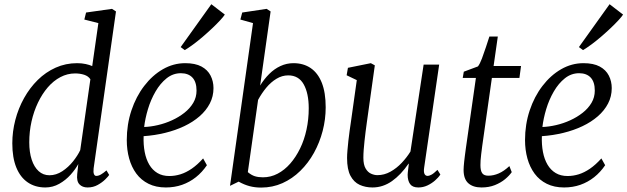

<svg xmlns="http://www.w3.org/2000/svg" viewBox="-20 -858 2905 889"><path d="M413.5 -78.5Q411.5 -60.5 415 -52Q418.5 -43.5 425.5 -43.5Q436 -43.5 447.2 -50Q458.5 -56.5 473 -69L485.5 -48Q481.5 -41.5 467.5 -27.5Q453.5 -13.5 432.5 -1.8Q411.5 10 385.5 10Q361.5 10 347.8 -4.5Q334 -19 337.5 -51.5L342.5 -98.5Q329.5 -74.5 307 -49.2Q284.5 -24 254.5 -7Q224.5 10 190 10Q143 10 108.5 -13.5Q74 -37 55.5 -82.5Q37 -128 37 -194.5Q37 -249 51 -302.8Q65 -356.5 91.5 -404Q118 -451.5 154.8 -487.8Q191.5 -524 237.8 -544.8Q284 -565.5 337 -565.5Q358.5 -565.5 376.8 -561.5Q395 -557.5 407 -552L435.5 -751L370.5 -767.5L378.5 -800L498.5 -817L517 -805ZM398.5 -491Q389 -505.5 369.8 -511.8Q350.5 -518 328 -518Q292 -518 259.8 -501Q227.5 -484 201.2 -453.5Q175 -423 155.8 -382.8Q136.5 -342.5 126 -295.8Q115.5 -249 115.5 -199Q115.5 -153 126.8 -118.8Q138 -84.5 159 -65.5Q180 -46.5 209 -46.5Q240 -46.5 268.5 -65.2Q297 -84 318.8 -111.5Q340.5 -139 351.5 -163Z M938 -93Q916 -60.5 887 -37.5Q858 -14.5 823 -2.2Q788 10 748 10Q702 10 667.8 -7Q633.5 -24 611.2 -54.2Q589 -84.5 578 -124.2Q567 -164 567 -209.5Q567 -282 588.5 -346.5Q610 -411 647.8 -460.2Q685.5 -509.5 734.2 -537.5Q783 -565.5 837.5 -565.5Q884 -565.5 912.8 -550Q941.5 -534.5 955 -508Q968.5 -481.5 968.5 -450Q968.5 -411.5 951.5 -378.8Q934.5 -346 904 -319.5Q873.5 -293 833 -273.8Q792.5 -254.5 744.5 -242.8Q696.5 -231 645 -227.5Q643.5 -188 650 -154.2Q656.5 -120.5 671.2 -95.5Q686 -70.5 709 -56.8Q732 -43 764 -43Q790 -43 815.8 -51Q841.5 -59 867.8 -77Q894 -95 920.5 -124.5ZM817.5 -519Q781 -519 751.5 -495.5Q722 -472 700 -434Q678 -396 665 -352.5Q652 -309 647.5 -270Q677.5 -271 711 -278.8Q744.5 -286.5 776.2 -301Q808 -315.5 833.8 -335.8Q859.5 -356 874.8 -381.8Q890 -407.5 890 -438.5Q890 -478.5 871 -498.8Q852 -519 817.5 -519ZM816.5 -640 958.5 -838.5 1021 -790.5Q1015 -781 999.8 -764.5Q984.5 -748 963.8 -728.2Q943 -708.5 919.8 -688.5Q896.5 -668.5 874.5 -652.2Q852.5 -636 835.5 -626Z M1184.5 -462Q1203 -492 1226.5 -515.5Q1250 -539 1278.5 -552.2Q1307 -565.5 1339 -565.5Q1385 -565.5 1418.5 -542.8Q1452 -520 1470 -474.8Q1488 -429.5 1488 -361Q1488 -305.5 1474 -251.8Q1460 -198 1433.8 -150.5Q1407.5 -103 1370.5 -66.8Q1333.5 -30.5 1287.8 -10Q1242 10.5 1189 10.5Q1160.5 10.5 1135.8 4Q1111 -2.5 1085 -17L1045 2.5L1151.5 -751L1093 -767.5L1101.5 -800L1214.5 -817L1233 -805ZM1127.5 -61Q1144 -47 1160.2 -42Q1176.5 -37 1197.5 -37Q1233.5 -37 1265.5 -53.8Q1297.5 -70.5 1323.8 -100.5Q1350 -130.5 1369.5 -170.5Q1389 -210.5 1399.2 -258Q1409.5 -305.5 1409.5 -356.5Q1409.5 -426 1386.2 -467.5Q1363 -509 1314.5 -509Q1286 -509 1260 -493.2Q1234 -477.5 1212.8 -451.8Q1191.5 -426 1175 -395.5Z M1704.5 10Q1672 10 1645.2 -2.2Q1618.5 -14.5 1602.8 -44Q1587 -73.5 1587 -126.5Q1587 -141.5 1588.8 -162Q1590.5 -182.5 1593 -205.8Q1595.5 -229 1598.8 -252.2Q1602 -275.5 1605 -295L1632 -487L1585 -509.5L1591 -544L1697 -565.5L1715.5 -555.5L1678.5 -291Q1675.5 -270 1672.8 -248.2Q1670 -226.5 1667.8 -205.5Q1665.5 -184.5 1664 -164.8Q1662.5 -145 1662.5 -127.5Q1662.5 -95.5 1672.8 -78Q1683 -60.5 1698 -53.8Q1713 -47 1727.5 -47Q1759 -47 1787.8 -63Q1816.5 -79 1840.2 -104.2Q1864 -129.5 1880.5 -156.5L1941.5 -559H2013.5L1944 -82.5Q1941 -63.5 1945.2 -53.5Q1949.5 -43.5 1960.5 -43.5Q1966.5 -43.5 1977 -48.8Q1987.5 -54 2005.5 -71.5L2019 -50Q2010 -36 1994.2 -22.2Q1978.5 -8.5 1958.8 0.8Q1939 10 1917 10Q1890 10 1878.8 -5.8Q1867.5 -21.5 1867.5 -48.5Q1867.5 -53 1868.2 -59.5Q1869 -66 1869.8 -73.2Q1870.5 -80.5 1871.5 -87.2Q1872.5 -94 1873 -100H1871.5Q1854 -74.5 1834.8 -54.2Q1815.5 -34 1795 -19.5Q1774.5 -5 1751.8 2.5Q1729 10 1704.5 10Z M2213 -183.5Q2210 -160.5 2208 -144Q2206 -127.5 2205.2 -115.2Q2204.5 -103 2204.5 -93.5Q2204.5 -67.5 2212.8 -56Q2221 -44.5 2241 -44.5Q2265 -44.5 2289.2 -55Q2313.5 -65.5 2338.5 -89L2349.5 -61Q2338.5 -45 2318.8 -28.5Q2299 -12 2271.5 -1Q2244 10 2209.5 10Q2170.5 10 2148.5 -9.5Q2126.5 -29 2126.5 -71.5Q2126.5 -78 2127.2 -87.5Q2128 -97 2129.2 -109.5Q2130.5 -122 2132.5 -137.2Q2134.5 -152.5 2137 -171L2183.5 -497H2122.5L2127.5 -526L2193 -550.5Q2202 -562 2211.5 -587.2Q2221 -612.5 2230.2 -640.5Q2239.5 -668.5 2246 -689H2285L2265.5 -552.5H2392.5L2385 -497H2257.5Z M2782 -93Q2760 -60.5 2731 -37.5Q2702 -14.5 2667 -2.2Q2632 10 2592 10Q2546 10 2511.8 -7Q2477.5 -24 2455.2 -54.2Q2433 -84.5 2422 -124.2Q2411 -164 2411 -209.5Q2411 -282 2432.5 -346.5Q2454 -411 2491.8 -460.2Q2529.5 -509.5 2578.2 -537.5Q2627 -565.5 2681.5 -565.5Q2728 -565.5 2756.8 -550Q2785.5 -534.5 2799 -508Q2812.5 -481.5 2812.5 -450Q2812.5 -411.5 2795.5 -378.8Q2778.5 -346 2748 -319.5Q2717.5 -293 2677 -273.8Q2636.5 -254.5 2588.5 -242.8Q2540.5 -231 2489 -227.5Q2487.5 -188 2494 -154.2Q2500.5 -120.5 2515.2 -95.5Q2530 -70.5 2553 -56.8Q2576 -43 2608 -43Q2634 -43 2659.8 -51Q2685.5 -59 2711.8 -77Q2738 -95 2764.5 -124.5ZM2661.5 -519Q2625 -519 2595.5 -495.5Q2566 -472 2544 -434Q2522 -396 2509 -352.5Q2496 -309 2491.5 -270Q2521.5 -271 2555 -278.8Q2588.5 -286.5 2620.2 -301Q2652 -315.5 2677.8 -335.8Q2703.5 -356 2718.8 -381.8Q2734 -407.5 2734 -438.5Q2734 -478.5 2715 -498.8Q2696 -519 2661.5 -519ZM2660.5 -640 2802.5 -838.5 2865 -790.5Q2859 -781 2843.8 -764.5Q2828.5 -748 2807.8 -728.2Q2787 -708.5 2763.8 -688.5Q2740.5 -668.5 2718.5 -652.2Q2696.5 -636 2679.5 -626Z"/></svg>

Font: Merriweather 24pt SemiCondensed Light
Style: Italic
Weight: 300
Width: 4
Italic angle: -7.8°
Designer: Eben Sorkin
Foundry: Eben Sorkin
Version: Version 2.101